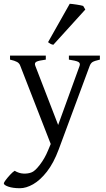

<svg xmlns="http://www.w3.org/2000/svg" viewBox="-43 -747 556 1011"><path d="M62 244.1Q24.9 244.1 1 235.8Q-22.9 227.5 -22.9 218.3Q-22.9 214.4 -12.9 200.9Q-2.9 187.5 10.5 173.1Q23.9 158.7 34.2 152.3Q57.1 166 80.6 167Q104 168 122.1 161.1Q140.1 155.3 166.5 121.1Q192.9 86.9 210 44.9L224.1 11.2L64 -399.9Q59.6 -413.6 46.9 -420.7Q34.2 -427.7 9.8 -433.1V-454.1H198.2V-433.1Q160.6 -428.2 148.7 -421.9Q136.7 -415.5 143.1 -399.9L263.2 -88.9L376 -399.9Q381.3 -415 368.7 -421.4Q356 -427.7 319.8 -433.1V-454.1H482.9V-433.1Q453.6 -426.3 444.1 -420.2Q434.6 -414.1 429.2 -399.9L266.1 40Q239.3 111.8 203.9 157Q168.5 202.1 131.6 223.1Q94.7 244.1 62 244.1ZM237.8 -511.2Q229 -512.7 222.2 -516.6Q215.3 -520.5 210 -524.9L324.2 -727.1Q335.4 -726.6 359.9 -722.9Q384.3 -719.2 395 -715.8L406.2 -696.8Z"/></svg>

Font: David Libre
Style: Regular
Weight: 400
Designer: Ismar David, J. Victor Gaultney, Annie Olsen and Meir Sadan
Foundry: Monotype Imaging Inc. & SIL International
Version: Version 1.100; ttfautohint (v1.8.4.7-5d5b)